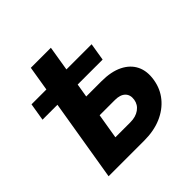

<svg xmlns="http://www.w3.org/2000/svg" viewBox="-172 -822 976 976"><g transform="rotate(-45 315.5 -334.5)"><path d="M38.1 -440.9 53.7 -535.6H485.8L470.2 -440.9ZM160.6 -535.6 182.6 -669.4H326.7L304.7 -535.6ZM228 -367.2H388.2Q458 -367.2 504.2 -344.2Q550.3 -321.3 570.3 -280.3Q590.3 -239.3 581.1 -183.6Q572.3 -128.4 538.6 -87.2Q504.9 -45.9 451.4 -22.9Q397.9 0 328.1 0H72.3L161.1 -535.6H306.6L236.8 -115.7H344.7Q383.3 -115.7 408.9 -134Q434.6 -152.3 439.5 -183.1Q444.3 -214.8 425.8 -233.2Q407.2 -251.5 369.1 -251.5H208.5Z"/></g></svg>

Font: Inter 20pt
Style: Bold Italic
Weight: 700
Italic angle: -9.3988°
Version: Version 4.001;git-66647c0bb